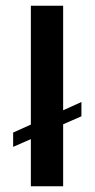

<svg xmlns="http://www.w3.org/2000/svg" viewBox="-20 -652 331 672"><path d="M88 0V-165L26 -138V-188L88 -216V-632H201V-266L265 -295V-245L201 -217V0Z"/></svg>

Font: Alumni Sans Thin
Style: Bold
Weight: 700
Version: Version 1.018